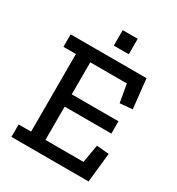

<svg xmlns="http://www.w3.org/2000/svg" viewBox="-191 -933 972 1054"><g transform="rotate(30 295.0 -406.5)"><path d="M277 -813H372V-715H277ZM41 0V-79H120V-571H41V-650H522L542 -464L463 -457L443 -571H211V-368H507V-290H211V-79H452L472 -193L550 -186L530 0Z"/></g></svg>

Font: Zilla Slab Medium
Style: Regular
Weight: 500
Designer: Typotheque.com
Foundry: Typotheque type foundry
Version: Version 1.1; 2017